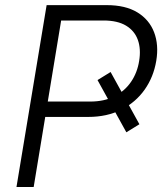

<svg xmlns="http://www.w3.org/2000/svg" viewBox="-20 -748 656 768"><path d="M422.4 -460 537.6 -251 485.4 -218.8 370.1 -427.7ZM45.9 0 166.5 -727.5H406.7Q481.9 -727.5 529.5 -698.5Q577.1 -669.4 596.4 -618.9Q615.7 -568.4 605 -504.4Q594.2 -439.9 558.6 -389.4Q522.9 -338.9 465.8 -309.6Q408.7 -280.3 333 -280.3H141.1L151.4 -341.8H340.8Q397 -341.8 438 -362.8Q479 -383.8 504.2 -420.7Q529.3 -457.5 536.6 -504.4Q544.4 -551.8 531.5 -588.1Q518.6 -624.5 484.4 -645.3Q450.2 -666 394 -666H224.6L114.7 0Z"/></svg>

Font: Inter 18pt Light
Style: Italic
Weight: 300
Italic angle: -9.3988°
Designer: Rasmus Andersson
Foundry: rsms
Version: Version 4.001;git-66647c0bb